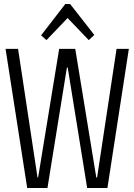

<svg xmlns="http://www.w3.org/2000/svg" viewBox="-20 -946 677 967"><path d="M8 -700H71L169 -52H172L278 -700H359L465 -52H469L567 -700H629L521 1H419L321 -606H317L219 1H117ZM187 -768 309 -926H333L455 -770L427 -744L312 -864H329L214 -744Z"/></svg>

Font: Pathway Extreme Condensed ExtraLight
Style: Regular
Weight: 250
Width: 3
Version: Version 1.001;gftools[0.9.26]